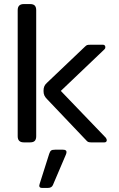

<svg xmlns="http://www.w3.org/2000/svg" viewBox="-20 -700 584 944"><path d="M67 -30V-650Q67 -680 97 -680H128Q144 -680 151 -672.5Q158 -665 158 -650V-30Q158 -15 151 -7.5Q144 0 128 0H97Q67 0 67 -30ZM404 -10 211 -213Q202 -222 198 -231Q194 -240 194 -253Q194 -267 198 -276Q202 -285 211 -293L397 -470Q404 -477 408.5 -478.5Q413 -480 425 -480H487Q492 -480 495 -476.5Q498 -473 498 -468Q498 -461 493 -457L279 -253L500 -23Q505 -16 505 -11Q505 -6 502 -3Q499 0 494 0H428Q419 0 414 -2Q409 -4 404 -10ZM173 213 175 204 222 56Q226 44 231.5 40Q237 36 251 36H289Q307 36 307 47Q307 53 304 60L240 210Q234 224 215 224H187Q173 224 173 213Z"/></svg>

Font: Mitr Light
Style: Regular
Weight: 300
Designer: Thanarat Vachiruckul
Foundry: Cadson Demak
Version: Version 1.002